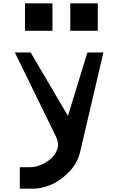

<svg xmlns="http://www.w3.org/2000/svg" viewBox="-20 -1087 732 1153"><path d="M130 -902V-1067H295V-902ZM402 -902V-1067H567V-902ZM99 46V-83H162Q192 -83 226 -97Q260 -111 287 -135.5Q314 -160 324.5 -193Q335 -226 317 -265L69 -772H164L388 -391L505 -772H601L462 -178Q445 -104 390.5 -50.5Q336 3 281 24.5Q226 46 181 46Z"/></svg>

Font: OpenDyslexic
Style: Regular
Weight: 400
Designer: Abbie Gonzalez
Version: Version 0.920;hotconv 1.0.109;makeotfexe 2.5.65596